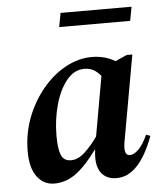

<svg xmlns="http://www.w3.org/2000/svg" viewBox="-49 -688 629 741"><g transform="rotate(-5 265.5 -317.0)"><path d="M132 10Q91 10 65.5 -24Q40 -58 40 -122Q40 -191 63.5 -252.5Q87 -314 127 -362Q167 -410 216.5 -437Q266 -464 318 -464Q344 -464 367.5 -457.5Q391 -451 408 -440L453 -460H475L415 -124Q407 -74 432 -74Q447 -74 465 -91Q483 -108 501 -147L517 -141Q461 10 374 10Q331 10 311.5 -20Q292 -50 300 -106H298Q256 -48 217 -19Q178 10 132 10ZM156 -172Q156 -122 166 -98Q176 -74 204 -74Q232 -74 259 -99.5Q286 -125 308 -157L349 -388Q336 -404 321 -412.5Q306 -421 285 -421Q246 -421 217 -385.5Q188 -350 172 -293Q156 -236 156 -172ZM203 -590 213 -644H488L478 -590Z"/></g></svg>

Font: Spectral SemiBold
Style: Italic
Weight: 600
Italic angle: -10°
Designer: Jean-Baptiste Levee
Foundry: Production Type
Version: Version 2.001